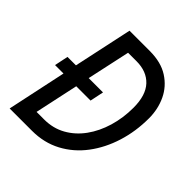

<svg xmlns="http://www.w3.org/2000/svg" viewBox="-189 -819 948 948"><g transform="rotate(45 285.0 -345.0)"><path d="M34 -310 49 -382H108L174 -690H316Q394 -690 445.5 -657Q497 -624 522.5 -570Q548 -516 548 -452Q548 -361 522.5 -279.5Q497 -198 449.5 -135Q402 -72 334.5 -36Q267 0 183 0H27L93 -310ZM133 -82H186Q248 -82 298 -110Q348 -138 383.5 -187Q419 -236 438 -300Q457 -364 457 -435Q457 -522 416.5 -565Q376 -608 305 -608H246L197 -382H297L282 -310H182Z"/></g></svg>

Font: Radio Canada Condensed
Style: Italic
Weight: 400
Width: 3
Italic angle: -12°
Designer: Charles Daoud, Etienne Aubert Bonn, Alexandre Saumier Demers, Jacques Le Bailly
Foundry: Radio-Canada
Version: Version 2.104; ttfautohint (v1.8.4.7-5d5b);gftools[0.9.28.de